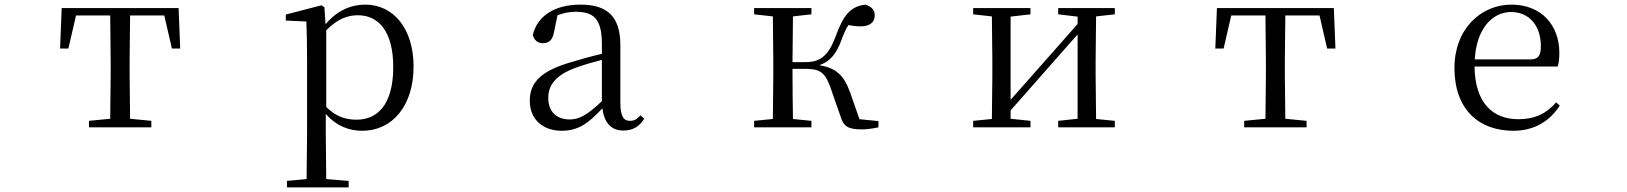

<svg xmlns="http://www.w3.org/2000/svg" viewBox="-20 -551 7040 831"><path d="M456 0H635V-28L543 -37L541 -229V-288L543 -484H691L724 -341H760L753 -516H247L240 -341H276L309 -484H457L459 -288V-229L457 -37L365 -28V0Z M1548 15C1677 15 1770 -92 1770 -263C1770 -427 1683 -531 1561 -531C1500 -531 1439 -506 1389 -446L1384 -520L1371 -528L1217 -488V-462L1306 -458C1308 -408 1309 -355 1309 -287V27L1307 224L1222 232V260H1489V232L1392 224L1390 27V-58C1438 -3 1494 15 1548 15ZM1392 -420C1442 -470 1485 -485 1529 -485C1620 -485 1682 -413 1682 -261C1682 -95 1611 -33 1524 -33C1475 -33 1435 -46 1392 -88Z M2678 14C2717 14 2747 -2 2768 -37L2752 -52C2736 -34 2724 -28 2707 -28C2680 -28 2665 -45 2665 -108V-355C2665 -479 2609 -531 2493 -531C2380 -531 2306 -482 2286 -400C2292 -377 2307 -364 2330 -364C2355 -364 2372 -377 2378 -413L2393 -485C2420 -495 2445 -500 2471 -500C2550 -500 2585 -470 2585 -359V-318C2541 -308 2494 -295 2452 -282C2320 -244 2273 -193 2273 -115C2273 -32 2332 15 2411 15C2483 15 2528 -18 2587 -82C2595 -22 2623 14 2678 14ZM2585 -113C2522 -53 2486 -34 2446 -34C2390 -34 2353 -66 2353 -128C2353 -183 2386 -226 2470 -257C2504 -270 2544 -281 2585 -292Z M3618 -47C3631 -4 3650 9 3711 9C3732 9 3760 5 3782 0V-27L3700 -35L3659 -152C3632 -227 3597 -257 3526 -269C3569 -283 3599 -313 3624 -383C3634 -410 3642 -428 3653 -443C3668 -439 3685 -437 3707 -437C3743 -437 3766 -454 3766 -484C3766 -508 3752 -523 3725 -531C3662 -523 3631 -488 3597 -394C3562 -300 3523 -282 3463 -282H3410L3412 -480L3492 -489V-516H3244V-489L3325 -480L3327 -288V-229L3325 -36L3244 -28V0H3492V-28L3412 -36C3411 -92 3410 -176 3410 -253H3464C3527 -253 3550 -240 3574 -173Z M4560 -489 4644 -479V-447L4484 -266L4354 -119V-479L4440 -489V-516H4192V-489L4273 -480L4275 -288V-229L4273 -36L4192 -28V0H4440V-28L4354 -37V-73L4509 -249L4644 -402V-37L4560 -28V0H4805V-28L4724 -36L4722 -229V-288L4724 -480L4805 -489V-516H4560Z M5456 0H5635V-28L5543 -37L5541 -229V-288L5543 -484H5691L5724 -341H5760L5753 -516H5247L5240 -341H5276L5309 -484H5457L5459 -288V-229L5457 -37L5365 -28V0Z M6530 15C6620 15 6687 -26 6731 -94L6715 -108C6674 -60 6623 -35 6552 -35C6442 -35 6364 -104 6362 -263H6722C6727 -279 6729 -299 6729 -323C6729 -441 6652 -531 6522 -531C6389 -531 6275 -425 6275 -257C6275 -76 6382 15 6530 15ZM6363 -294C6370 -424 6437 -499 6520 -499C6601 -499 6649 -437 6649 -352C6649 -312 6639 -294 6604 -294Z"/></svg>

Font: Harano Aji Mincho TW
Style: Regular
Weight: 400
Foundry: Masamichi Hosoda
Version: HaranoAjiMinchoTW-Regular version 20230610;ttx 4.39.4